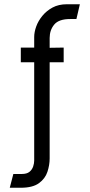

<svg xmlns="http://www.w3.org/2000/svg" viewBox="-20 -716 422 904"><path d="M26 168 42.8 103.2H82.2Q106.4 103.2 118.8 93Q131.2 82.8 136.1 68Q141 53.2 141 40.2V-422.8H78V-492H141V-541.8Q141 -564.8 150.5 -591.2Q160 -617.6 179.5 -641.4Q199 -665.2 227.5 -680.6Q256 -696 295 -696H356L339.8 -626.4H310.4Q257 -626.4 235.4 -600.4Q213.8 -574.4 213.8 -537V-491L279.8 -492V-422.8H213.8V30Q213.8 61 203.3 93Q192.8 125 163.3 146.5Q133.8 168 77.8 168Z"/></svg>

Font: Stick No Bills ExtraLight
Style: Regular
Weight: 200
Designer: Kosala Senevirathne, Siva Puranthara, Lasantha Premarathna, Tharique Azeez
Foundry: mooniak
Version: Version 2.000